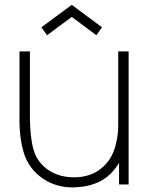

<svg xmlns="http://www.w3.org/2000/svg" viewBox="-20 -780 637 812"><path d="M179 -631 155 -664.5 283.5 -759.5 411.5 -664.5 387.5 -631 283.5 -708.5ZM524 -562.5V0H483.5V-91.5Q469 -66.5 446 -43.5Q419 -17.5 382.8 -4Q346.5 9.5 307.5 11.5Q303.5 12 298.5 12.2Q293.5 12.5 286.5 12.5Q217 12.5 162.5 -24Q103 -64.5 81.5 -131Q60.5 -198.5 62.5 -288.5V-562.5H106.5V-288.5Q106.5 -200.5 122 -146.5Q137.5 -92.5 186.5 -59.5Q232.5 -30 293.5 -30Q329.5 -30 361 -41.2Q392.5 -52.5 416.5 -75Q460 -114.5 473 -183.5Q476.5 -199.5 478.2 -216.8Q480 -234 480 -253V-562.5Z"/></svg>

Font: Russisch Sans ExtraLight
Style: Regular
Weight: 200
Width: 4
Designer: Michael Sharanda (font) & Cristiano Sobral (main changes)
Foundry: Michael Sharanda
Version: Version 2.00;September 8, 2020;FontCreator 13.0.0.2681 64-bi